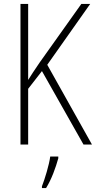

<svg xmlns="http://www.w3.org/2000/svg" viewBox="-20 -734 487 975"><path d="M447 0 220 -405 438 -714H393L181 -416C155 -377 134 -347 123 -328V-714H84V0H123V-283L193 -373L404 0ZM276 70V61H235C230 102 207 177 193 212V221H214C242 176 263 117 276 70Z"/></svg>

Font: Noto Sans Ethiopic Condensed ExtraLight
Style: Regular
Weight: 200
Width: 3
Designer: Monotype Design Team
Foundry: Monotype Imaging Inc.
Version: Version 2.102